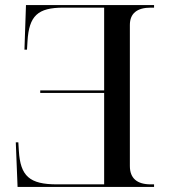

<svg xmlns="http://www.w3.org/2000/svg" viewBox="-20 -734 663 754"><path d="M585 0V-10H572C518 -10 490 -34 490 -82V-636C490 -681 518 -704 572 -704H585V-714H82L76 -539H86L88 -572C94 -672 128 -704 229 -704H389V-379H138V-369H389V-10H204C96 -10 60 -42 54 -142L52 -175H42L49 0Z"/></svg>

Font: Noto Serif Display
Style: Regular
Weight: 400
Designer: Monotype Design Team
Foundry: Monotype Imaging Inc.
Version: Version 2.009